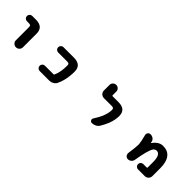

<svg xmlns="http://www.w3.org/2000/svg" viewBox="237 -1880 3026 3026"><g transform="rotate(45 1750.0 -367.5)"><path d="M236.3 -96.7V-384.8Q236.3 -413.1 226.6 -421.9Q215.8 -430.7 185.5 -430.7H147.5Q123 -430.7 106 -447.8Q88.9 -464.8 88.9 -489.3Q88.9 -513.7 106 -531.2Q123 -548.8 147.5 -548.8H228.5Q393.6 -548.8 393.6 -401.4V-96.7Q393.6 -63.5 370.6 -40.5Q347.7 -17.6 314.9 -17.6Q282.2 -17.6 259.3 -40.5Q236.3 -63.5 236.3 -96.7Z M843.8 -17.6Q819.3 -17.6 802.2 -35.2Q785.2 -52.7 785.2 -77.1Q785.2 -101.6 802.2 -118.7Q819.3 -135.7 843.8 -135.7H1034.2Q1043.9 -135.7 1047.9 -144.5Q1091.8 -240.2 1091.8 -384.8Q1091.8 -413.1 1082 -421.9Q1071.3 -430.7 1041 -430.7H843.8Q819.3 -430.7 802.2 -447.8Q785.2 -464.8 785.2 -489.3Q785.2 -513.7 802.2 -531.2Q819.3 -548.8 843.8 -548.8H1077.1Q1241.2 -548.8 1241.2 -401.4Q1241.2 -287.1 1215.8 -191.4Q1202.1 -138.7 1179.7 -91.8Q1164.1 -56.6 1129.4 -37.1Q1094.7 -17.6 1053.7 -17.6Z M2004.9 -18.6Q1979.5 -18.6 1967.8 -42Q1961.9 -51.8 1961.9 -61.5Q1961.9 -74.2 1969.7 -85.9Q2084 -259.8 2084 -389.6Q2084 -414.1 2073.2 -422.9Q2062.5 -431.6 2033.2 -431.6H1862.3Q1827.1 -431.6 1802.2 -456.5Q1777.3 -481.4 1777.3 -516.6V-641.6Q1777.3 -672.9 1799.3 -694.8Q1821.3 -716.8 1852.5 -716.8Q1883.8 -716.8 1905.8 -694.8Q1927.7 -672.9 1927.7 -641.6V-559.6Q1927.7 -549.8 1937.5 -549.8H2069.3Q2233.4 -549.8 2233.4 -402.3Q2233.4 -316.4 2197.3 -220.7Q2171.9 -156.2 2130.9 -86.9Q2111.3 -54.7 2077.1 -36.6Q2043 -18.6 2004.9 -18.6Z M3036.1 -17.6Q3011.7 -17.6 2994.6 -35.2Q2977.5 -52.7 2977.5 -77.1Q2977.5 -101.6 2994.6 -118.7Q3011.7 -135.7 3036.1 -135.7H3113.3Q3123 -135.7 3123 -145.5V-265.6Q3123 -354.5 3099.6 -395.5Q3076.2 -434.6 3039.1 -434.6Q3006.8 -434.6 2984.4 -409.2Q2960.9 -381.8 2936.5 -292Q2917 -219.7 2895.5 -91.8Q2890.6 -59.6 2866.2 -38.6Q2841.8 -17.6 2809.6 -17.6Q2780.3 -17.6 2760.7 -40Q2745.1 -58.6 2745.1 -82Q2745.1 -86.9 2745.1 -91.8Q2766.6 -241.2 2766.6 -297.9Q2766.6 -303.7 2766.6 -308.6Q2763.7 -359.4 2732.4 -477.5Q2730.5 -486.3 2730.5 -493.2Q2730.5 -511.7 2741.2 -526.4Q2757.8 -548.8 2786.1 -548.8Q2820.3 -548.8 2847.2 -529.3Q2874 -509.8 2879.9 -478.5Q2880.9 -468.8 2881.8 -460Q2882.8 -457 2885.3 -456.5Q2887.7 -456.1 2888.7 -458Q2920.9 -502.9 2958 -528.3Q3002.9 -559.6 3054.7 -559.6Q3163.1 -559.6 3216.8 -488.3Q3271.5 -418 3271.5 -278.3V-102.5Q3271.5 -67.4 3246.6 -42.5Q3221.7 -17.6 3186.5 -17.6Z"/></g></svg>

Font: Rounded-X Mgen+ 1mn bold
Style: Bold
Weight: 700
Designer: [Source Han Sans]
Ryoko NISHIZUKA  (kana & ideographs); Paul D. Hunt (Latin, Greek & Cyrillic); Wenlong ZHANG  (bopomofo
Version: Version 1.059.20150602